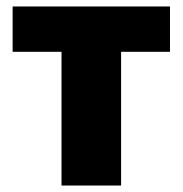

<svg xmlns="http://www.w3.org/2000/svg" viewBox="-20 -573 564 593"><path d="M354 -413V0H170V-413H19V-553H505V-413Z"/></svg>

Font: Noto Sans Display Black Narrow
Style: Regular
Weight: 900
Width: 4
Designer: Monotype Design team
Foundry: Monotype Imaging Inc.
Version: Version 1.000